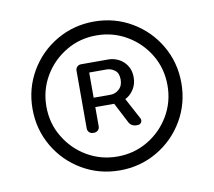

<svg xmlns="http://www.w3.org/2000/svg" viewBox="-67 -814 805 722"><g transform="rotate(-10 335.0 -453.0)"><path d="M51.1 -453.1Q51.1 -531.2 89.1 -596.2Q127.1 -661.2 192.1 -699.2Q257.1 -737.2 335.2 -737.2Q413.4 -737.2 478.3 -699.2Q543.3 -661.2 581.3 -596.2Q619.3 -531.2 619.3 -453.1Q619.3 -375 581.3 -310Q543.3 -245 478.3 -207Q413.4 -169 335.2 -169Q257.1 -169 192.1 -207Q127.1 -245 89.1 -310Q51.1 -375 51.1 -453.1ZM135.3 -337Q166.9 -283.7 219.6 -252.8Q272.4 -221.9 335.2 -221.9Q399.1 -221.9 451.7 -253.2Q504.6 -284.8 535.5 -337.5Q566.4 -390.3 566.4 -453.1Q566.4 -517 535.2 -569.6Q503.6 -622.5 450.8 -653.4Q398.1 -684.3 335.2 -684.3Q271 -684.3 219.1 -653.1Q165.8 -621.4 134.9 -568.7Q104 -516 104 -453.1Q104 -388.8 135.3 -337ZM259.6 -325.3H263.8Q272.7 -325.3 278.8 -331.3Q284.8 -337.4 284.8 -345.9V-419.4H356.9L397 -342Q400.9 -334.2 408.4 -329.7Q415.8 -325.3 424.7 -325.3H430.8Q437.5 -325.3 441.9 -329.9Q446.4 -334.5 446.4 -340.9Q446.4 -345.2 444.6 -348.4L401.3 -429.3Q401.3 -429.3 401.5 -429.5Q401.6 -429.7 401.6 -429.7Q421.2 -439.6 433.6 -459.2Q446.4 -479 446.4 -505.3Q446.4 -531.6 433.9 -550.4Q421.9 -568.5 403.1 -578.1Q383.9 -587.4 364.7 -587.4H259.6Q251.1 -587.4 245 -581.3Q239 -575.3 239 -566.8V-345.9Q239 -337.4 245 -331.3Q251.1 -325.3 259.6 -325.3ZM284.8 -419.4V-551.5H350.9Q367.9 -551.5 382.1 -540.8Q396.7 -530.2 396.7 -505.3Q396.7 -481.2 382.1 -468.4Q367.9 -455.3 349.8 -455.3H264.6V-419.4ZM356.9 -419.4H361.9Q381.4 -419.4 401.3 -429.3L391.7 -447.1H342.3Z"/></g></svg>

Font: DeltaSans Light
Style: Regular
Weight: 300
Designer: Rasmus Andersson
Foundry: rsms
Version: Version 3.012